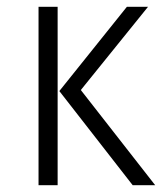

<svg xmlns="http://www.w3.org/2000/svg" viewBox="-20 -543 481 563"><path d="M149 0H93V-523H149ZM217 -279 435 0H369L154 -276L352 -523H414Z"/></svg>

Font: Fira Sans Condensed Light
Style: Regular
Weight: 300
Width: 3
Designer: bBox Type GmbH & Carrois Corporate GbR & Edenspiekermann AG
Foundry: bBox Type GmbH & Carrois Corporate GbR & Edenspiekermann AG
Version: Version 4.301